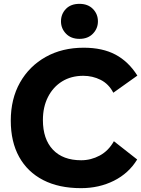

<svg xmlns="http://www.w3.org/2000/svg" viewBox="-20 -968 734 998"><path d="M693 -139Q649 -67 572 -28.5Q495 10 401 10Q286 10 204.5 -32Q123 -74 79.5 -152.5Q36 -231 36 -341Q36 -454 84 -539Q132 -624 217.5 -672Q303 -720 415 -720Q513 -720 580.5 -684Q648 -648 694 -575L569 -486Q545 -532 503 -553Q461 -574 413 -574Q350 -574 303 -545Q256 -516 229.5 -464Q203 -412 203 -344Q203 -245 255 -190Q307 -135 402 -135Q453 -135 498.5 -159.5Q544 -184 572 -234ZM393 -766Q349 -766 323 -793Q297 -820 297 -857Q297 -895 322.5 -921.5Q348 -948 393 -948Q437 -948 463 -921.5Q489 -895 489 -857Q489 -820 463 -793Q437 -766 393 -766Z"/></svg>

Font: Livvic
Style: Bold
Weight: 700
Designer: Jacques Le Bailly, Baron von Fonthausen
Version: Version 1.001; ttfautohint (v1.8.2)